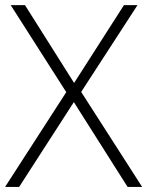

<svg xmlns="http://www.w3.org/2000/svg" viewBox="-20 -734 578 754"><path d="M538.1 0H481L270 -333L55.2 0H0L240.2 -372.1L22 -713.9H78.1L271 -408.2L466.8 -713.9H520L298.8 -373Z"/></svg>

Font: CAA NEO Sans Light
Style: Regular
Weight: 300
Version: Version 1.10